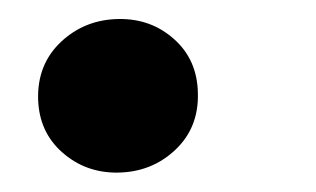

<svg xmlns="http://www.w3.org/2000/svg" viewBox="-20 -173 328 199"><path d="M19.5 -70.3Q18.6 -106.4 43.2 -129.6Q67.9 -152.8 103 -153.3Q136.7 -153.8 160.6 -132.3Q184.6 -110.8 185.1 -76.2Q186 -40.5 161.6 -17.6Q137.2 5.4 102.1 5.9Q68.8 6.3 44.7 -14.9Q20.5 -36.1 19.5 -70.3Z"/></svg>

Font: Roboto Condensed ExtraBold
Style: Italic
Weight: 800
Italic angle: -12°
Designer: Christian Robertson
Foundry: Google
Version: Version 3.008; 2023